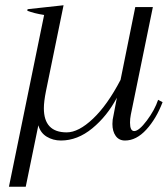

<svg xmlns="http://www.w3.org/2000/svg" viewBox="-20 -525 639 731"><path d="M148 -468Q110 -474 84 -484L85 -490L222 -505L155 -178Q147 -138 147 -113Q147 -21 234 -21Q279 -21 334 -73Q389 -125 439 -221L495 -498H562L478 -88Q475 -73 475 -58Q475 -26 491 -26Q509 -26 539 -66Q569 -106 582 -145L599 -136Q575 -73 537 -31.5Q499 10 456 10Q433 10 420.5 -7.5Q408 -25 408 -53Q408 -70 412 -85L425 -153Q388 -83 331.5 -36.5Q275 10 212 10Q182 10 158 -4.5Q134 -19 126 -48L78 186H14Z"/></svg>

Font: Trirong Light
Style: Italic
Weight: 300
Italic angle: -12°
Designer: Katatrad Team
Foundry: CadsonDemak
Version: Version 1.001